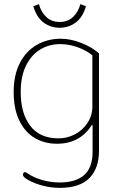

<svg xmlns="http://www.w3.org/2000/svg" viewBox="-20 -684 566 927"><path d="M141 -654 168 -664Q178 -626 203.5 -602Q229 -578 268 -578Q307 -578 332.5 -602Q358 -626 368 -664L395 -654Q380 -601 346 -575.5Q312 -550 268 -550Q224 -550 190 -575.5Q156 -601 141 -654ZM118 186Q105 179 98 172.5Q91 166 91 159Q91 153 94 150Q97 147 101 147Q104 147 113 153Q146 175 186.5 186Q227 197 268 197Q346 197 386.5 161Q427 125 427 49V-80H423Q366 10 255 10Q196 10 149 -17Q102 -44 74 -100.5Q46 -157 46 -240Q46 -321 75.5 -379Q105 -437 157 -467Q209 -497 274 -497Q321 -497 373 -476.5Q425 -456 458 -426V43Q458 129 411.5 176Q365 223 268 223Q228 223 188.5 213Q149 203 118 186ZM426 -170V-417Q393 -443 352 -457Q311 -471 271 -471Q218 -471 175 -445.5Q132 -420 106 -368Q80 -316 80 -239Q80 -137 126 -76.5Q172 -16 263 -16Q305 -16 342.5 -36Q380 -56 403 -91.5Q426 -127 426 -170Z"/></svg>

Font: Maitree ExtraLight
Style: Regular
Weight: 275
Designer: CadsonDemak Team
Foundry: CadsonDemak
Version: Version 1.003